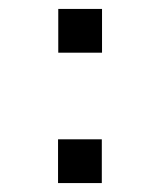

<svg xmlns="http://www.w3.org/2000/svg" viewBox="-20 -485 354 430"><path d="M208 -75H110V-173H208ZM208.5 -367H110.5V-465H208.5Z"/></svg>

Font: CCSD_manrope Medium
Style: Regular
Weight: 500
Designer: Mikhail Sharanda
Foundry: Mikhail Sharanda
Version: Version 4.503